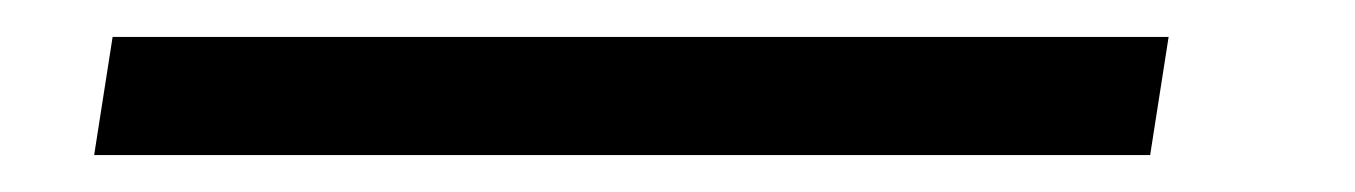

<svg xmlns="http://www.w3.org/2000/svg" viewBox="-20 100 734 104"><path d="M41 120 31 184H603L613 120Z"/></svg>

Font: Charger Static
Style: Obl
Weight: 1000
Designer: Jasper
Foundry: KineticPlasma Fonts/Cannot Into Space Fonts
Version: Version 1.1